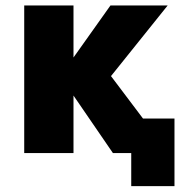

<svg xmlns="http://www.w3.org/2000/svg" viewBox="-20 -544 662 685"><path d="M242.2 -203.1V2H66.4V-524.4H242.2V-338.9L374 -524.4H578.1L376 -272.5L490.2 -121.1H602.5V120.1H448.2V2H382.8Z"/></svg>

Font: Gen Shin Gothic Heavy
Style: Bold
Weight: 900
Designer: [Source Han Sans]
Ryoko NISHIZUKA  (kana & ideographs); Paul D. Hunt (Latin, Greek & Cyrillic); Wenlong ZHANG  (bopomofo
Version: Version 1.002.20150607